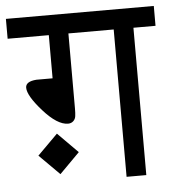

<svg xmlns="http://www.w3.org/2000/svg" viewBox="-57 -657 637 701"><g transform="rotate(-5 261.0 -306.5)"><path d="M139.2 -179.2 212.9 -105 139.2 -30.8 64.9 -105ZM212.9 -265.1Q212.9 -247.1 211.4 -236.8Q210 -226.6 203.1 -219.7Q195.3 -211.9 183.1 -211.9Q144 -211.9 92.8 -269.5Q42 -326.7 42 -356Q42 -378.9 82 -381.8H141.1V-540H-9.8V-612.8H532.2V-540H451.2V0H378.9V-540H212.9Z"/></g></svg>

Font: Miedinger*
Style: Book
Weight: 400
Version: Version 001.000